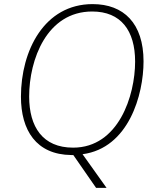

<svg xmlns="http://www.w3.org/2000/svg" viewBox="-20 -745 757 935"><path d="M337 10 448 170H499L382 6C607 -24 679 -284 679 -446C679 -632 582 -725 431 -725C196 -725 82 -499 82 -274C82 -111 156 8 327 10C332 10 334 10 337 10ZM336 -26C188 -26 122 -127 122 -275C122 -455 208 -689 429 -689C569 -689 638 -596 638 -445C638 -279 557 -26 336 -26Z"/></svg>

Font: Noto Sans ExtraLight
Style: Italic
Weight: 200
Italic angle: -12°
Designer: Monotype Design Team
Foundry: Monotype Imaging Inc.
Version: Version 2.013